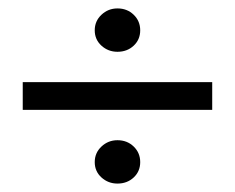

<svg xmlns="http://www.w3.org/2000/svg" viewBox="-20 -570 558 456"><path d="M259 -447Q237 -447 221 -461.5Q205 -476 205 -498Q205 -520 221 -535Q237 -550 259 -550Q282 -550 297.5 -535Q313 -520 313 -498Q313 -476 297.5 -461.5Q282 -447 259 -447ZM34 -309V-375H484V-309ZM259 -134Q237 -134 221 -148.5Q205 -163 205 -185Q205 -207 221 -222Q237 -237 259 -237Q282 -237 297.5 -222Q313 -207 313 -185Q313 -163 297.5 -148.5Q282 -134 259 -134Z"/></svg>

Font: Platypi ExtraBold
Style: Regular
Weight: 800
Designer: David Sargent
Foundry: Bolt Cutter Type
Version: Version 1.200; ttfautohint (v1.8.4.7-5d5b)